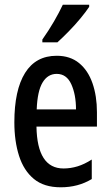

<svg xmlns="http://www.w3.org/2000/svg" viewBox="-20 -786 470 816"><path d="M221 -549Q278 -549 316 -518Q354 -487 373 -432.5Q392 -378 392 -309V-248H135Q138 -70 250 -70Q280 -70 309.5 -79Q339 -88 370 -108V-25Q312 10 238 10Q167 10 124 -25.5Q81 -61 61 -123.5Q41 -186 41 -266Q41 -403 86.5 -476Q132 -549 221 -549ZM221 -472Q183 -472 161 -435.5Q139 -399 136 -321H303Q303 -384 283 -428Q263 -472 221 -472ZM359 -757Q346 -737 322.5 -708.5Q299 -680 272 -652.5Q245 -625 224 -606H160V-618Q188 -658 209.5 -695Q231 -732 247 -766H359Z"/></svg>

Font: Noto Sans Ethiopic ExtraCondensed Medium
Style: Regular
Weight: 500
Width: 2
Designer: Monotype Design Team
Foundry: Monotype Imaging Inc.
Version: Version 2.102; ttfautohint (v1.8.4.7-5d5b)